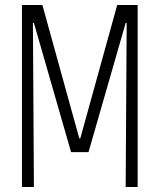

<svg xmlns="http://www.w3.org/2000/svg" viewBox="-20 -750 640 770"><path d="M68 0V-730H150L298 -195H302L450 -730H532V0H484L488 -658H484L335 -140H265L116 -658H112L116 0Z"/></svg>

Font: M PLUS Code Latin Expanded Light
Style: Regular
Weight: 300
Width: 7
Designer: Coji Morishita
Foundry: UNDERFOREST DESIGN
Version: Version 1.002; ttfautohint (v1.8.3)